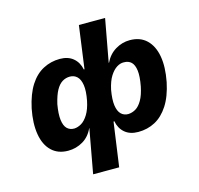

<svg xmlns="http://www.w3.org/2000/svg" viewBox="-120 -804 1149 1111"><g transform="rotate(-15 454.5 -248.0)"><path d="M303 180 351 -84H350Q329 -37 288.5 -13Q248 11 200 11Q139 11 101 -25.5Q63 -62 52 -128Q41 -194 58 -280Q76 -363 109 -414.5Q142 -466 188.5 -490.5Q235 -515 289 -515Q338 -515 368.5 -489.5Q399 -464 408 -420H412L447 -676H604L557 -420H559Q581 -466 621.5 -490.5Q662 -515 708 -515Q770 -515 808 -478.5Q846 -442 857.5 -377.5Q869 -313 852 -225Q835 -143 801 -90.5Q767 -38 721 -13.5Q675 11 620 11Q570 11 539.5 -15Q509 -41 501 -85L496 -84L459 180ZM267 -104Q288 -105 309.5 -117.5Q331 -130 350 -160.5Q369 -191 379 -240Q390 -297 384.5 -332.5Q379 -368 361.5 -384.5Q344 -401 319 -401Q294 -401 273 -388Q252 -375 236 -346Q220 -317 208 -266Q198 -209 202.5 -173Q207 -137 223.5 -120.5Q240 -104 267 -104ZM590 -104Q614 -105 635 -117.5Q656 -130 673.5 -160Q691 -190 701 -240Q712 -298 707.5 -333Q703 -368 686.5 -384Q670 -400 642 -400Q621 -401 599.5 -387.5Q578 -374 559.5 -345Q541 -316 530 -266Q520 -209 525 -173.5Q530 -138 547 -121Q564 -104 590 -104Z"/></g></svg>

Font: Nunito Sans 7pt SemiCondensed ExtraBold
Style: Italic
Weight: 800
Width: 4
Italic angle: -9°
Designer: Vernon Adams
Foundry: Vernon Adams
Version: Version 3.101;gftools[0.9.27]